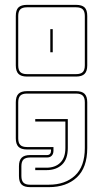

<svg xmlns="http://www.w3.org/2000/svg" viewBox="-20 -660 424 790"><path d="M104 110Q80 110 69 99.5Q58 89 58 64V24Q58 0 69 -11Q80 -22 104 -22H173Q182 -22 186 -27Q190 -32 190 -40V-45H91Q67 -45 56 -56Q45 -67 45 -91V-239Q45 -263 56 -274Q67 -285 91 -285H293Q317 -285 328 -274Q339 -263 339 -239V-51Q339 30 296 70Q253 110 181 110ZM181 100Q248 100 288.5 62.5Q329 25 329 -51V-239Q329 -258 320.5 -266.5Q312 -275 293 -275H91Q72 -275 63.5 -266.5Q55 -258 55 -239V-91Q55 -72 63.5 -63.5Q72 -55 91 -55H200V-40Q200 -27 193 -19.5Q186 -12 173 -12H104Q85 -12 76.5 -3.5Q68 5 68 24V64Q68 83 76.5 91.5Q85 100 104 100ZM259 -170V-51Q259 -5 235 17.5Q211 40 171 40H125V30H171Q207 30 228 9.5Q249 -11 249 -51V-160H125V-170ZM339 -391Q339 -367 328 -356Q317 -345 293 -345H91Q67 -345 56 -356Q45 -367 45 -391V-594Q45 -619 56 -629.5Q67 -640 91 -640H293Q317 -640 328 -629.5Q339 -619 339 -594ZM293 -355Q312 -355 320.5 -363.5Q329 -372 329 -391V-594Q329 -613 320.5 -621.5Q312 -630 293 -630H91Q72 -630 63.5 -621.5Q55 -613 55 -594V-391Q55 -372 63.5 -363.5Q72 -355 91 -355ZM187 -445V-540H197V-445Z"/></svg>

Font: Bungee Outline
Style: Regular
Weight: 400
Designer: David Jonathan Ross
Foundry: David Jonathan Ross
Version: Version 1.000;PS 1.0;hotconv 1.0.72;makeotf.lib2.5.5900